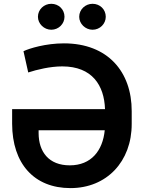

<svg xmlns="http://www.w3.org/2000/svg" viewBox="-20 -961 742 991"><path d="M310 -737.2C216.3 -737.2 131.4 -711.3 101.2 -696.7L125.7 -587C171.2 -601.9 239.3 -618.3 301.5 -618.3C456 -618.3 518.1 -519.9 522 -397.7H42.6V-322.4C43 -116.1 156.2 9.9 343.8 9.9C530.5 9.9 660.2 -127.1 659.8 -321.7V-387.1C660.2 -590.6 536.2 -737.2 310 -737.2ZM175.8 -874.3C175.8 -838.4 207.4 -807.5 244.7 -807.5C283 -807.5 312.9 -838.4 312.9 -874.3C312.9 -912.3 283 -941.4 244.7 -941.4C207.4 -941.4 175.8 -912.3 175.8 -874.3ZM179.3 -273.4V-288.7H520.6C510.3 -183.6 451 -107.6 340.2 -107.6C231.5 -107.6 179.7 -177.6 179.3 -273.4ZM388.8 -874.3C388.8 -838.4 420.5 -807.5 457.7 -807.5C496.1 -807.5 525.9 -838.4 525.9 -874.3C525.9 -912.3 496.1 -941.4 457.7 -941.4C420.5 -941.4 388.8 -912.3 388.8 -874.3Z"/></svg>

Font: Margiela Sans Semi Bold
Style: Regular
Weight: 600
Designer: Stefan Endress, Andreas Faust
Version: Version 1.100;FEAKit 1.0